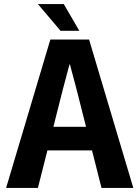

<svg xmlns="http://www.w3.org/2000/svg" viewBox="-20 -922 682 942"><path d="M227 -728H417L634 0H478L355 -486L323 -606H321L289 -486L166 0H10ZM231 -300H413L439 -184H205ZM277 -771 166 -902H293L369 -771Z"/></svg>

Font: Murecho Thin SemiBold
Style: Regular
Weight: 600
Version: Version 1.010